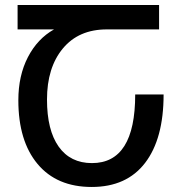

<svg xmlns="http://www.w3.org/2000/svg" viewBox="-20 -734 723 764"><path d="M53 -335Q53 -433 91 -506.5Q129 -580 195 -617H50V-714H613V-617H405Q293 -617 230 -541Q167 -465 167 -338Q167 -216 213.5 -150.5Q260 -85 346 -85Q518 -85 518 -358H631Q631 -182 557.5 -86Q484 10 345 10Q206 10 129.5 -81.5Q53 -173 53 -335Z"/></svg>

Font: Noto Sans Georgian Medium Narrow
Style: Regular
Weight: 500
Width: 4
Designer: Monotype Design team
Foundry: Monotype Imaging Inc.
Version: Version 1.000